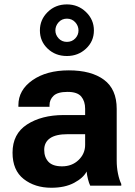

<svg xmlns="http://www.w3.org/2000/svg" viewBox="-20 -853 622 882"><path d="M37.6 -151.6Q37.6 -238 104.1 -281.1Q170.7 -324.2 271.5 -324.5H371.1V-353.5Q371.1 -387.9 353.3 -409.4Q335.4 -430.9 290.3 -430.9Q245.1 -430.9 226.3 -413.2Q207.5 -395.5 207.5 -369.9V-362.3H64.5V-369.9Q64.5 -439.2 129 -484.5Q193.6 -529.8 296.1 -529.8Q399.2 -529.8 457.6 -486.6Q516.1 -443.4 516.1 -352.8V-115.5Q516.1 -84.2 521.9 -55.9Q527.6 -27.6 537.1 -7.8V0H394.5Q388.9 -11.2 384.3 -29.5Q379.6 -47.9 377.9 -65.2Q363.3 -36.1 320.9 -13.3Q278.6 9.5 215.6 9.5Q140.1 9.5 88.9 -30.6Q37.6 -70.8 37.6 -151.6ZM183.1 -164.6Q183.1 -130.6 202.6 -109.7Q222.2 -88.9 264.9 -88.9Q310.8 -88.9 340.9 -117.9Q371.1 -147 371.1 -187.5V-236.6H291.5Q236.3 -236.6 209.7 -217.9Q183.1 -199.2 183.1 -164.6ZM163.3 -713.3Q163.3 -762.7 199 -797.7Q234.6 -832.8 287.3 -832.8Q338.9 -832.8 375.1 -797.7Q411.4 -762.6 411.4 -713.2Q411.4 -663.3 375.1 -629.5Q338.9 -595.7 287.3 -595.7Q234.6 -595.7 199 -629.5Q163.3 -663.3 163.3 -713.3ZM234.4 -713.1Q234.4 -693.1 249.2 -676.8Q264.1 -660.6 287.4 -660.6Q310.5 -660.6 325.6 -676.4Q340.6 -692.1 340.6 -713.1Q340.6 -734.3 325.6 -750.8Q310.5 -767.3 287.4 -767.3Q264.2 -767.3 249.3 -750.8Q234.4 -734.3 234.4 -713.1Z"/></svg>

Font: RobotoFlex
Style: Regular
Weight: 400
Designer: Berlow after Robertson
Foundry: Google
Version: Version 2.136